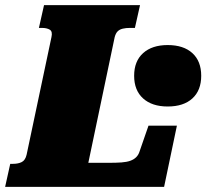

<svg xmlns="http://www.w3.org/2000/svg" viewBox="-60 -730 806 750"><path d="M487 -710 467 -621H448Q432 -621 419.5 -618Q407 -615 399.5 -607.5Q392 -600 388 -585L285 -94H366Q394 -94 414.5 -95.5Q435 -97 449 -102Q463 -107 472 -116Q481 -125 485 -138L520 -239H631L581 0H-40L-20 -90H-9Q11 -90 25 -97Q39 -104 44 -126L141 -585Q146 -607 134.5 -614Q123 -621 103 -621H92L112 -710ZM726 -434Q726 -377 691.5 -345.5Q657 -314 595 -314Q534 -314 499 -345.5Q464 -377 464 -434Q464 -491 499 -522.5Q534 -554 595 -554Q657 -554 691.5 -522.5Q726 -491 726 -434Z"/></svg>

Font: Roboto Serif 20pt Black
Style: Italic
Weight: 900
Italic angle: -10°
Version: Version 1.008